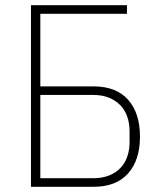

<svg xmlns="http://www.w3.org/2000/svg" viewBox="-20 -718 640 738"><path d="M99 -698H468V-665H135V-386H339Q427 -386 472.5 -334.5Q518 -283 518 -193Q518 -103 472.5 -51.5Q427 0 339 0H99ZM339 -33Q374 -33 400.5 -44Q427 -55 444 -73.5Q461 -92 469.5 -117Q478 -142 478 -171V-215Q478 -243 469.5 -268.5Q461 -294 443.5 -312.5Q426 -331 400 -342Q374 -353 339 -353H135V-33Z"/></svg>

Font: IBM Plex Mono ExtraLight
Style: Regular
Weight: 200
Monospace: yes
Designer: Mike Abbink, Paul van der Laan, Pieter van Rosmalen
Foundry: Bold Monday
Version: Version 2.3